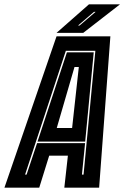

<svg xmlns="http://www.w3.org/2000/svg" viewBox="-60 -868 574 888"><path d="M-39.5 0 201.5 -700H450.5L398.5 0H237.5L254 -148H167.5L121.5 0ZM56 -60.5H63L111.5 -206H333.5L319 -60.5H326.5L381 -633H244.5ZM113.5 -213 249.5 -626H373.5L334 -213ZM202.5 -276H273.5L304.5 -558H284.5ZM201.5 -716 351.5 -848H495L325 -716ZM301 -750H308L382 -813H374.5Z"/></svg>

Font: Tourney Condensed ExtraBold
Style: Italic
Weight: 800
Width: 3
Italic angle: -12°
Designer: Tyler Finck
Foundry: Etcetera Type Co
Version: Version 1.010; ttfautohint (v1.8.3)